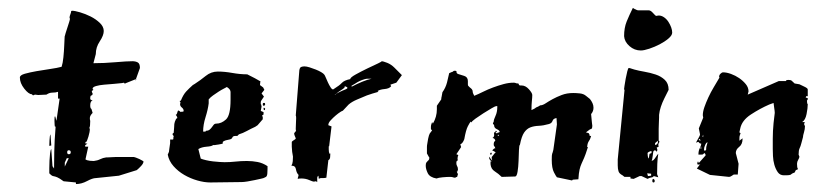

<svg xmlns="http://www.w3.org/2000/svg" viewBox="-20 -441 2082 483"><path d="M323 -242 321 -237 322 -242 297 -232Q296 -231 294 -231Q292 -231 292 -233L287 -232Q279 -231 266.5 -230Q254 -229 242 -228Q230 -227 221.5 -224.5Q213 -222 213 -218V-217L215 -215Q213 -213 212 -213Q211 -213 211 -211Q211 -209 213 -206Q213 -201 210 -201Q207 -201 207 -193Q207 -189 213 -189Q207 -186 207 -176Q207 -168 210 -167L213 -157Q206 -150 206 -144Q206 -139 207 -137Q207 -129 206.5 -126Q206 -123 206 -122.5Q206 -122 205.5 -121.5Q205 -121 205 -118L206 -117Q206 -109 202.5 -97.5Q199 -86 197 -84H195V-80H200Q198 -78 196 -77Q194 -76 194 -74Q194 -73 195 -72H202L195 -40L199 -38Q205 -36 216 -36Q225 -37 232 -40.5Q239 -44 247 -45H250Q254 -45 259.5 -45.5Q265 -46 270 -46H317Q318 -46 322 -44.5Q326 -43 330.5 -41Q335 -39 338 -37Q341 -35 341 -35Q341 -30 335 -23.5Q329 -17 324 -13L279 1L221 7Q213 7 199 14.5Q185 22 171 22V18L140 15Q129 7 124 5Q119 3 116 2.5Q113 2 111 1Q109 0 104 -5Q104 -8 104 -17.5Q104 -27 104.5 -37Q105 -47 106 -55.5Q107 -64 109 -66L112 -23L116 -17Q116 -31 116.5 -59Q117 -87 120 -124L119 -122Q118 -121 117.5 -126Q117 -131 117 -137Q117 -148 118 -148H119L122 -137L130 -193H126V-203V-210Q120 -208 112 -208Q104 -208 97 -203L76 -202L68 -203L63 -201L60 -204Q52 -204 41 -218Q30 -232 30 -246Q30 -252 42.5 -255.5Q55 -259 72 -262Q89 -265 106.5 -267.5Q124 -270 135 -273Q138 -282 139.5 -297Q141 -312 141.5 -325Q142 -338 142.5 -346Q143 -354 143 -350Q143 -351 145 -357.5Q147 -364 149.5 -371.5Q152 -379 154 -385.5Q156 -392 156 -394Q155 -395 155 -397Q155 -400 157 -405Q159 -410 159 -413L161 -414Q168 -414 181.5 -410Q195 -406 208 -399.5Q221 -393 231 -383.5Q241 -374 241 -363Q241 -352 231 -337Q221 -322 221 -305L215 -282Q242 -282 270.5 -284.5Q299 -287 313 -287Q321 -287 326.5 -284Q332 -281 332 -270L322 -242ZM109 -75 104 -74Q104 -76 104.5 -88Q105 -100 107 -103ZM148 -43 143 -32V-22L153 -43ZM153 -63Q149 -63 149 -58Q149 -53 153 -53Q158 -53 158 -58Q158 -63 153 -63Z M498 -112Q504 -112 507.5 -115Q511 -118 513 -121Q515 -124 517.5 -127Q520 -130 524 -130Q537 -130 548.5 -140.5Q560 -151 560 -190V-209Q560 -214 556 -218Q552 -222 550 -222Q549 -221 543 -218Q537 -215 530 -210.5Q523 -206 516 -201Q509 -196 505 -191V-181Q503 -165 497 -146Q491 -127 491 -110H497ZM641 -141 628 -126 622 -122Q611 -117 601 -111.5Q591 -106 581 -103L577 -99H572Q566 -99 564.5 -95Q563 -91 557 -90Q546 -88 543 -86Q540 -84 540 -83Q541 -81 541 -81Q541 -80 537.5 -79Q534 -78 530 -77.5Q526 -77 523 -76.5Q520 -76 521 -76H516Q513 -73 500 -72Q487 -71 479 -66L485 -42Q490 -40 498.5 -38Q507 -36 516 -35Q525 -34 533 -33.5Q541 -33 545 -33Q559 -33 572.5 -34.5Q586 -36 601 -36Q615 -36 628 -33.5Q641 -31 653 -23V-16Q653 -11 652.5 -4.5Q652 2 649 4L645 6Q644 7 637 8.5Q630 10 621 12Q612 14 602.5 15.5Q593 17 588 17Q568 17 548.5 17.5Q529 18 509 18Q494 18 476.5 13Q459 8 443.5 -1Q428 -10 416.5 -23Q405 -36 402 -52L405 -59Q405 -61 406 -67Q407 -73 408 -81V-90H415L416 -91Q416 -97 417 -98Q417 -99 415.5 -100.5Q414 -102 414 -104Q414 -105 417 -107L418 -120Q418 -124 418.5 -129Q419 -134 423 -142L426 -144Q426 -148 422 -152Q425 -153 426 -158Q427 -163 429 -163Q430 -163 430 -162.5Q430 -162 431 -162L435 -159Q436 -160 436 -160H439Q442 -160 442 -162Q442 -167 437.5 -170.5Q433 -174 433 -179Q433 -181 434 -182Q434 -184 433 -185Q432 -186 432 -187L435 -188Q441 -203 448.5 -211Q456 -219 465 -227L470 -230Q484 -239 497.5 -250Q511 -261 528 -261Q545 -261 564.5 -257.5Q584 -254 602 -254Q626 -242 629.5 -239.5Q633 -237 635 -237L634 -227L642 -221L645 -215L638 -206L644 -198L638 -189Q636 -187 636 -184Q636 -181 636 -179L637 -178L638 -173L636 -162L643 -159V-153L639 -150L641 -147ZM643 -182H645Q647 -182 647 -179Q647 -175 643 -175Q641 -175 641 -179Q641 -182 643 -182ZM647 -168Q647 -164 645 -164Q643 -164 643 -168Q643 -170 644 -170Q645 -170 647 -168Z M807 -73V-65Q807 -58 809 -54L811 -55Q811 -51 810.5 -45.5Q810 -40 806 -38L801 6Q797 7 792 7H787Q785 7 782 9L781 1Q778 3 778 7V13V17Q776 15 773 15Q771 15 771.5 15.5Q772 16 770 16Q767 16 758 12Q749 8 738 8Q732 8 729 9Q729 7 730 4Q731 1 731 -1Q726 -6 724.5 -15Q723 -24 715 -24H713Q716 -29 716.5 -35.5Q717 -42 717 -47Q717 -49 715 -59L714 -72V-80V-84Q715 -86 718.5 -88Q722 -90 724 -92Q724 -94 722 -98Q720 -102 720 -106L725 -112Q724 -112 724 -117Q724 -123 724.5 -131Q725 -139 725 -144Q725 -150 724 -150L733 -264Q734 -271 737.5 -272.5Q741 -274 746 -274Q751 -274 759 -271.5Q767 -269 774.5 -266Q782 -263 788 -259.5Q794 -256 796 -253Q797 -252 799.5 -246Q802 -240 805 -233.5Q808 -227 811.5 -221.5Q815 -216 818 -216L821 -218Q834 -226 840 -232.5Q846 -239 861 -242Q861 -246 874.5 -253.5Q888 -261 903.5 -268.5Q919 -276 931 -281.5Q943 -287 939 -287Q944 -287 954 -283Q964 -279 972 -271L991 -252L977 -233L962 -228L964 -224Q959 -218 947.5 -217Q936 -216 930 -212Q930 -211 931 -211L932 -210Q917 -206 903 -201Q891 -196 878 -190.5Q865 -185 857 -178L842 -162Q842 -163 836.5 -159.5Q831 -156 824.5 -150.5Q818 -145 812 -138.5Q806 -132 806 -127V-126L814 -123L808 -73ZM898 -242Q884 -238 874 -231L864 -225L865 -223Q878 -230 891.5 -235.5Q905 -241 915 -243Q911 -243 906 -243Q901 -243 898 -242ZM846 -220Q844 -218 837 -213.5Q830 -209 828 -207L822 -202H823Q825 -205 830 -207.5Q835 -210 840.5 -212.5Q846 -215 850 -216.5Q854 -218 854 -220Q854 -222 848 -224Q847 -224 847 -222.5Q847 -221 846 -220Z M1222 -135Q1222 -140 1226.5 -149.5Q1231 -159 1231 -172V-174H1228Q1226 -174 1216.5 -168.5Q1207 -163 1196 -156Q1185 -149 1176 -142.5Q1167 -136 1166 -133L1164 -135Q1162 -133 1157 -123.5Q1152 -114 1148 -91Q1144 -80 1138 -78L1140 -71L1128 -53L1133 -51Q1131 -47 1131 -42Q1131 -39 1132 -38L1129 -36Q1128 -34 1128 -31Q1128 -26 1130 -23Q1132 -20 1132 -15Q1132 -13 1131.5 -12.5Q1131 -12 1131 -10L1129 -9L1132 -3L1130 4Q1128 4 1127 5Q1126 6 1124 6Q1122 6 1119.5 5Q1117 4 1112 4Q1104 4 1093.5 5Q1083 6 1078 8Q1061 5 1056 -5.5Q1051 -16 1051 -24Q1051 -30 1052.5 -32Q1054 -34 1055.5 -35.5Q1057 -37 1058.5 -38.5Q1060 -40 1060 -44Q1060 -46 1059 -46L1054 -55V-67Q1054 -68 1054 -71.5Q1054 -75 1055 -80L1057 -92Q1058 -97 1059 -100Q1060 -103 1061 -105L1067 -113L1064 -116Q1064 -118 1064 -121.5Q1064 -125 1065 -128Q1066 -132 1067 -134Q1067 -134 1069 -130Q1079 -147 1079 -166V-175L1090 -191Q1090 -195 1091 -198L1093 -209Q1101 -220 1104.5 -233.5Q1108 -247 1110 -257L1117 -260Q1119 -260 1120 -261.5Q1121 -263 1124 -263Q1129 -263 1128.5 -260Q1128 -257 1132 -255Q1139 -253 1148 -250Q1157 -247 1157 -237V-229Q1157 -226 1158 -225L1162 -221Q1169 -216 1169 -211.5Q1169 -207 1173 -200Q1183 -204 1195 -210Q1207 -216 1220.5 -221Q1234 -226 1247 -229.5Q1260 -233 1272 -233Q1276 -233 1277.5 -232Q1279 -231 1284 -231L1286 -227Q1287 -226 1289 -226H1292Q1302 -226 1310.5 -216.5Q1319 -207 1319 -202Q1319 -196 1318 -187Q1317 -178 1317 -164L1325 -168Q1328 -171 1334 -173L1339 -176Q1345 -176 1352.5 -181Q1360 -186 1370 -191.5Q1380 -197 1393 -202Q1406 -207 1422 -207Q1430 -207 1439 -206Q1448 -205 1454 -200L1464 -192Q1468 -187 1470.5 -181.5Q1473 -176 1473 -170Q1473 -161 1467 -154L1469 -133Q1469 -131 1469.5 -129Q1470 -127 1470 -125Q1470 -117 1467 -116.5Q1464 -116 1462 -114L1454 -108L1461 -106L1464 -100L1461 -99H1467Q1465 -92 1463.5 -89.5Q1462 -87 1461 -85.5Q1460 -84 1459 -81.5Q1458 -79 1457 -72L1459 -70L1458 -68Q1453 -52 1449.5 -44Q1446 -36 1443 -29.5Q1440 -23 1438 -14.5Q1436 -6 1435 10L1421 11L1419 13L1381 5Q1379 3 1373.5 -7.5Q1368 -18 1368 -39Q1368 -52 1369 -54Q1370 -56 1372 -64L1381 -128L1380 -144Q1372 -143 1370 -137Q1368 -131 1361 -129Q1347 -125 1335 -124.5Q1323 -124 1314 -120.5Q1305 -117 1298.5 -107.5Q1292 -98 1288 -77Q1286 -76 1285.5 -63.5Q1285 -51 1284.5 -36Q1284 -21 1282 -9Q1280 3 1276 3L1242 4Q1234 -4 1224.5 -10Q1215 -16 1214 -28V-35H1217Q1210 -39 1210 -47L1218 -37V-39Q1217 -40 1217 -46Q1219 -48 1221 -51Q1223 -54 1227 -58L1218 -63Q1220 -64 1221.5 -66Q1223 -68 1226 -68Q1225 -72 1223.5 -73Q1222 -74 1222 -78Q1222 -81 1223 -84L1226 -87Q1225 -93 1219 -94Q1224 -97 1223 -103Q1222 -109 1226 -109L1230 -105Q1232 -108 1233.5 -107.5Q1235 -107 1237 -109Q1237 -113 1230 -116Q1223 -119 1223 -126Q1223 -127 1221.5 -128Q1220 -129 1220 -131ZM1216 -57Q1217 -57 1217 -54Q1217 -52 1215 -52Q1213 -52 1213 -53Q1213 -57 1216 -57ZM1228 -112Q1230 -110 1230 -109H1228Q1226 -109 1226 -110Q1226 -112 1228 -112ZM1232 -101Q1232 -99 1234 -99Q1235 -100 1235 -101L1234 -102Q1232 -102 1232 -101Z M1546 0Q1538 -4 1536 -10Q1534 -16 1534 -25V-40L1551 -214Q1551 -215 1550.5 -215.5Q1550 -216 1550 -218Q1550 -217 1551 -225Q1552 -233 1554 -243Q1556 -253 1558 -261.5Q1560 -270 1562 -270Q1564 -270 1569.5 -268Q1575 -266 1576 -266Q1587 -263 1601.5 -260.5Q1616 -258 1629.5 -253.5Q1643 -249 1652.5 -240Q1662 -231 1662 -215L1651 -193Q1646 -183 1642.5 -172.5Q1639 -162 1638 -152Q1638 -151 1638 -145.5Q1638 -140 1637.5 -132.5Q1637 -125 1637 -117Q1637 -109 1637 -103V-87L1639 -85Q1639 -84 1637.5 -81.5Q1636 -79 1636 -76L1637 -73Q1637 -72 1635 -71Q1633 -70 1632 -70L1634 -63Q1633 -63 1633 -62L1631 -59Q1631 -60 1630.5 -60.5Q1630 -61 1630 -62L1627 -63L1624 -61Q1623 -59 1622 -49Q1621 -39 1619 -37H1621Q1624 -37 1629.5 -45.5Q1635 -54 1636 -54Q1634 -43 1633.5 -28.5Q1633 -14 1633 -3L1636 5L1625 2L1621 5Q1619 5 1613 7L1609 9L1594 2H1589L1574 9L1566 8V4H1551ZM1550 -350Q1550 -371 1556.5 -387Q1563 -403 1572 -421L1577 -418Q1578 -418 1580.5 -416.5Q1583 -415 1586 -415H1612Q1617 -415 1623 -408Q1629 -401 1631 -401Q1632 -401 1633.5 -401.5Q1635 -402 1637 -402Q1644 -402 1650.5 -397.5Q1657 -393 1661.5 -386Q1666 -379 1668.5 -372Q1671 -365 1671 -359Q1671 -352 1661.5 -344Q1652 -336 1639.5 -329.5Q1627 -323 1613.5 -318.5Q1600 -314 1592 -314Q1576 -314 1563.5 -325Q1551 -336 1550 -350ZM1609 -56Q1609 -54 1609.5 -49Q1610 -44 1612 -42L1614 -54L1619 -56V-61Q1616 -61 1612.5 -59Q1609 -57 1609 -56ZM1610 2 1618 1V-4L1608 -5ZM1624 9Q1627 11 1627 14Q1627 18 1624 18Q1621 18 1621 14Q1621 9 1624 9ZM1628 -81V-78Q1628 -76 1630 -76L1635 -81V-87Z M1738 -118 1749 -145Q1749 -147 1748.5 -148Q1748 -149 1748 -151Q1748 -160 1752 -171.5Q1756 -183 1762 -196Q1768 -209 1775.5 -221.5Q1783 -234 1790 -246Q1789 -247 1789 -248Q1789 -252 1792.5 -255.5Q1796 -259 1799 -259Q1808 -259 1819 -255Q1830 -251 1839.5 -244.5Q1849 -238 1856 -229.5Q1863 -221 1863 -211L1861 -203L1939 -237H1957Q1957 -239 1959.5 -239.5Q1962 -240 1963 -240Q1969 -240 1971.5 -238Q1974 -236 1979 -231L1991 -229Q1995 -227 2003.5 -223Q2012 -219 2012 -216V-199H2008L2007 -196Q2007 -195 2008 -195H2010Q2011 -194 2012 -194V-191L2010 -188Q2010 -180 2012 -179Q2012 -169 2009 -154Q2006 -139 1998 -134H2005Q2003 -132 2003 -129Q2003 -126 2004 -125.5Q2005 -125 2005 -124Q2005 -116 2002.5 -108Q2000 -100 2000 -96L1996 -81Q1994 -73 1991.5 -68Q1989 -63 1989 -52L1991 -47Q1991 -44 1988 -39Q1985 -34 1985 -29Q1985 -19 1987 -17V-15L1982 -13L1979 -7Q1973 -5 1971.5 -3.5Q1970 -2 1969 -1.5Q1968 -1 1965 -0.5Q1962 0 1952 0Q1942 0 1936.5 -8Q1931 -16 1928 -26.5Q1925 -37 1924.5 -48.5Q1924 -60 1924 -66Q1924 -81 1924 -91.5Q1924 -102 1924.5 -111.5Q1925 -121 1926 -131.5Q1927 -142 1929 -157Q1929 -161 1927.5 -170.5Q1926 -180 1926 -182L1915 -178Q1892 -168 1869 -153Q1846 -138 1842 -117L1840 -108L1843 -106Q1841 -101 1840.5 -98.5Q1840 -96 1840 -87L1848 -93V-92Q1848 -78 1839.5 -71.5Q1831 -65 1831 -56L1838 -29L1836 -2H1826Q1824 -1 1820.5 1.5Q1817 4 1814 4L1766 -1L1733 -17L1742 -29Q1740 -27 1739 -27H1738Q1735 -27 1734 -28Q1734 -33 1736 -35L1738 -31L1755 -50Q1755 -54 1752 -56Q1749 -53 1748 -52.5Q1747 -52 1737 -52Q1737 -62 1740.5 -68.5Q1744 -75 1744 -80H1742Q1740 -80 1737 -84Q1735 -84 1733.5 -83Q1732 -82 1731 -82Q1732 -85 1736.5 -92.5Q1741 -100 1741 -103ZM1752 -62Q1757 -62 1756.5 -66.5Q1756 -71 1760 -83Q1757 -83 1754 -76.5Q1751 -70 1751 -65Q1751 -63 1752 -62ZM1741 -91H1738V-90Q1738 -89 1742 -86ZM1744 -66V-72Q1743 -72 1743 -71Q1743 -70 1742.5 -69.5Q1742 -69 1742 -68ZM1749 -96V-102L1747 -98Z"/></svg>

Font: East Sea Dokdo Cyrillic
Style: Regular
Weight: 400
Version: Version 1.00 July 4, 2018, initial release